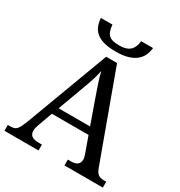

<svg xmlns="http://www.w3.org/2000/svg" viewBox="-207 -1049 1118 1192"><g transform="rotate(30 352.5 -453.0)"><path d="M202.1 -238.8 164.1 -133.8Q159.7 -122.1 157.2 -110.6Q154.8 -99.1 154.8 -90.8Q154.8 -65.4 171.1 -53.7Q187.5 -42 221.2 -42H244.1V0H0V-42H19Q33.7 -42 43.9 -45.2Q54.2 -48.3 62.5 -57.1Q70.8 -65.9 78.4 -81.1Q85.9 -96.2 95.2 -120.1L316.9 -713.9H395L621.1 -95.2Q627 -79.6 633.1 -69.3Q639.2 -59.1 647.5 -53Q655.8 -46.9 666.5 -44.4Q677.2 -42 691.9 -42H705.1V0H430.2V-42H453.1Q513.2 -42 513.2 -89.8Q513.2 -98.1 511 -106.9Q508.8 -115.7 504.9 -127L464.8 -238.8ZM384.8 -463.9Q369.1 -508.3 356.2 -547.1Q343.3 -585.9 335 -622.1Q331.5 -604 326.9 -587.2Q322.3 -570.3 316.9 -552.7Q311.5 -535.2 304.7 -515.9Q297.9 -496.6 289.1 -473.1L221.2 -289.1H446.8ZM542 -906.2Q539.1 -876 527.1 -851.1Q515.1 -826.2 492.4 -808.3Q469.7 -790.5 435.3 -780.8Q400.9 -771 352.1 -771Q301.8 -771 267.6 -780.3Q233.4 -789.6 211.9 -807.1Q190.4 -824.7 180.4 -849.9Q170.4 -875 168 -906.2H251Q253.4 -878.4 260 -860.6Q266.6 -842.8 278.8 -832.8Q291 -822.8 309.6 -818.8Q328.1 -814.9 354 -814.9Q375.5 -814.9 393.3 -819.6Q411.1 -824.2 424.3 -834.7Q437.5 -845.2 445.8 -862.8Q454.1 -880.4 457 -906.2Z"/></g></svg>

Font: Droid-TTFautohint Serif
Style: Regular
Weight: 400
Foundry: Ascender Corporation
Version: Version 1.00; ttfautohint (v1.00rc1.4-1a1c-dirty) -l 8 -r 50